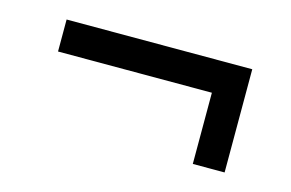

<svg xmlns="http://www.w3.org/2000/svg" viewBox="-43 -453 575 379"><g transform="rotate(15 244.0 -263.5)"><path d="M369.1 -158.2V-303.7H54.7V-369.1H434.1V-158.2Z"/></g></svg>

Font: Pontano Sans
Style: Bold
Weight: 700
Designer: Vernon Adams
Foundry: Vernon Adams
Version: Version 2.001